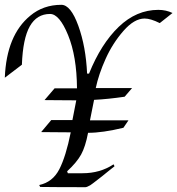

<svg xmlns="http://www.w3.org/2000/svg" viewBox="-35 -777 737 798"><path d="M220 -757Q259 -757 290.5 -670Q322 -583 327 -471H335Q385 -595 458.5 -665.5Q532 -736 623 -736Q655 -736 682 -723L629 -681Q591 -700 566 -700Q523 -700 478 -648.5Q433 -597 404 -532.5Q375 -468 363 -411H514L483 -375Q415 -365 356 -362L339 -277H499L478 -246Q392 -225 331 -225Q320 -167 302 -134.5Q284 -102 244 -65L247 -57H308Q381 -57 437 -94L441 -86Q429 -77 414 -64.5Q399 -52 390 -45Q381 -38 370 -29.5Q359 -21 352.5 -16Q346 -11 340 -7Q326 1 320 1Q198 1 132 0L128 -8Q184 -20 211.5 -73.5Q239 -127 259 -227Q236 -227 193 -227.5Q150 -228 136 -228L178 -278H266L282 -360Q252 -360 210 -360.5Q168 -361 150 -361L192 -410H285Q284 -543 248 -631Q212 -719 173 -719Q118 -719 89 -668Q60 -617 56 -508L-15 -454Q-8 -631 91 -712Q145 -757 220 -757Z"/></svg>

Font: Felipa
Style: Regular
Weight: 400
Designer: Javier Alcaraz
Foundry: Fontstage
Version: Version 1.001